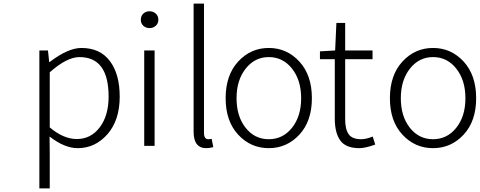

<svg xmlns="http://www.w3.org/2000/svg" viewBox="-20 -815 2681 1073"><path d="M200 238V-533H248L255 -468H257Q360 -547 435 -547Q539 -547 594 -474Q649 -401 649 -275Q649 -143 580.5 -65Q512 13 414 13Q341 13 257 -52L258 46V238ZM409 -38Q488 -38 537.5 -103.5Q587 -169 587 -275Q587 -496 424 -496Q354 -496 258 -411V-103Q335 -38 409 -38Z M786 0V-533H844V0ZM816 -658Q795 -658 781 -671Q767 -684 767 -704Q767 -726 781 -739Q795 -752 816 -752Q836 -752 850.5 -739Q865 -726 865 -704Q865 -684 850.5 -671Q836 -658 816 -658Z M1133 13Q1062 13 1062 -79V-795H1120V-73Q1120 -37 1144 -37Q1152 -37 1163 -39L1172 7Q1152 13 1133 13Z M1241 -266Q1241 -395 1311 -471Q1381 -547 1482 -547Q1583 -547 1653 -471Q1723 -395 1723 -266Q1723 -138 1653 -62.5Q1583 13 1482 13Q1381 13 1311 -62.5Q1241 -138 1241 -266ZM1482 -496Q1404 -496 1353 -431.5Q1302 -367 1302 -266Q1302 -165 1352.5 -101Q1403 -37 1482 -37Q1561 -37 1612 -101Q1663 -165 1663 -266Q1663 -367 1612 -431.5Q1561 -496 1482 -496Z M1988 13Q1913 13 1882 -29.5Q1851 -72 1851 -152V-484H1768V-528L1853 -533L1860 -687H1909V-533H2062V-484H1909V-148Q1909 -93 1928.5 -65Q1948 -37 1998 -37Q2027 -37 2063 -52L2077 -7Q2021 13 1988 13Z M2159 -266Q2159 -395 2229 -471Q2299 -547 2400 -547Q2501 -547 2571 -471Q2641 -395 2641 -266Q2641 -138 2571 -62.5Q2501 13 2400 13Q2299 13 2229 -62.5Q2159 -138 2159 -266ZM2400 -496Q2322 -496 2271 -431.5Q2220 -367 2220 -266Q2220 -165 2270.5 -101Q2321 -37 2400 -37Q2479 -37 2530 -101Q2581 -165 2581 -266Q2581 -367 2530 -431.5Q2479 -496 2400 -496Z"/></svg>

Font: NotoSansHansLight
Style: Regular
Weight: 300
Designer: Ryoko NISHIZUKA  (kana & ideographs); Paul D. Hunt (Latin, Greek & Cyrillic); Wenlong ZHANG  (bopomofo); Sandoll Communi
Foundry: Adobe Systems Incorporated
Version: Version 1.00;December 8, 2021;FontCreator 13.0.0.2675 64-bit